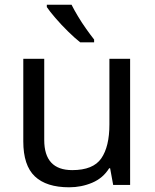

<svg xmlns="http://www.w3.org/2000/svg" viewBox="-20 -786 658 816"><path d="M533 -536V0H461L448 -71H444Q418 -29 372 -9.5Q326 10 274 10Q177 10 128 -36.5Q79 -83 79 -185V-536H168V-191Q168 -63 287 -63Q376 -63 410.5 -113Q445 -163 445 -257V-536ZM284 -766Q295 -744 311.5 -716.5Q328 -689 346.5 -663Q365 -637 380 -618V-606H321Q298 -624 269 -652.5Q240 -681 215.5 -709.5Q191 -738 179 -756V-766Z"/></svg>

Font: Noto Sans Syloti Nagri
Style: Regular
Weight: 400
Designer: Monotype Design Team
Foundry: Monotype Imaging Inc.
Version: Version 2.003; ttfautohint (v1.8.4.7-5d5b)